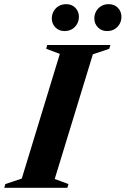

<svg xmlns="http://www.w3.org/2000/svg" viewBox="-56 -901 602 921"><path d="M231 -642.5 165.5 -667 170.5 -685H473.5L468 -667L389.5 -640.5L206.5 -42.5L272.5 -18L267 0H-35.5L-30.5 -18L48.5 -44.5ZM253.5 -752Q226.5 -752 209.5 -769.8Q192.5 -787.5 192.5 -812.5Q192.5 -831 201.2 -846.8Q210 -862.5 225.5 -871.8Q241 -881 261.5 -881Q289 -881 305.8 -863.2Q322.5 -845.5 322.5 -820.5Q322.5 -802 314 -786.5Q305.5 -771 290 -761.5Q274.5 -752 253.5 -752ZM457.5 -752Q430.5 -752 413.5 -769.8Q396.5 -787.5 396.5 -812.5Q396.5 -831 405.2 -846.8Q414 -862.5 429.5 -871.8Q445 -881 465.5 -881Q493 -881 509.8 -863.2Q526.5 -845.5 526.5 -820.5Q526.5 -802 518 -786.5Q509.5 -771 494 -761.5Q478.5 -752 457.5 -752Z"/></svg>

Font: Newsreader 36pt
Style: Bold Italic
Weight: 700
Italic angle: -17°
Designer: Hugues Gentile
Foundry: Production Type
Version: Version 1.003